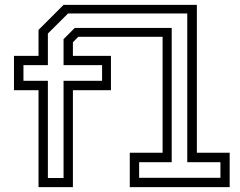

<svg xmlns="http://www.w3.org/2000/svg" viewBox="-20 -770 988 790"><path d="M138.5 0V-399H37.5V-540H138.5V-647L241.5 -750H790V-141.5H925V0H514V-141.5H649V-618.5H302L280 -596V-540H436.5V-399H280V0ZM177 -37.5H241.5V-437.5H400V-502H241.5V-609L287.5 -655H686.5V-102.5H552.5V-38.5H887V-102.5H750.5V-714.5H260L177 -632V-502H76.5V-437.5H177Z"/></svg>

Font: Tourney
Style: Regular
Weight: 400
Designer: Tyler Finck
Foundry: Etcetera Type Co
Version: Version 1.015